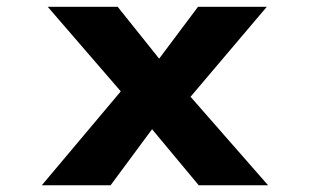

<svg xmlns="http://www.w3.org/2000/svg" viewBox="-20 -551 921 571"><path d="M571 0 401.9 -203.2 367.9 -246.1 122 -530.7H330L476 -348.2L512.9 -301.8L777.3 0ZM104.3 0 357.2 -300.7 460.4 -204.8 308.9 0ZM518.4 -229.9 417.2 -328.3 568.8 -530.7H773.4Z"/></svg>

Font: Lexend Mega
Style: Regular
Weight: 400
Designer: Bonnie Shaver-Troup, Thomas Jockin
Foundry: Lexend
Version: Version 1.007